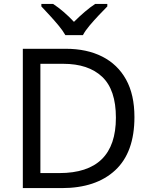

<svg xmlns="http://www.w3.org/2000/svg" viewBox="-20 -964 770 984"><path d="M669 -364Q669 -183 570.5 -91.5Q472 0 296 0H97V-714H317Q425 -714 504 -674Q583 -634 626 -556.5Q669 -479 669 -364ZM574 -361Q574 -504 503.5 -570.5Q433 -637 304 -637H187V-77H284Q574 -77 574 -361ZM315 -784Q302 -807 280 -833.5Q258 -860 234 -886Q210 -912 192 -931V-944H252Q278 -927 306 -903Q334 -879 359 -852Q386 -879 414 -903Q442 -927 468 -944H530V-931Q511 -912 486.5 -886Q462 -860 439.5 -833.5Q417 -807 405 -784Z"/></svg>

Font: Noto Sans Limbu
Style: Regular
Weight: 400
Designer: Monotype Design Team
Foundry: Monotype Imaging Inc.
Version: Version 2.004; ttfautohint (v1.8.4.7-5d5b)